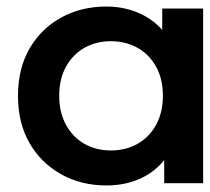

<svg xmlns="http://www.w3.org/2000/svg" viewBox="-20 -560 641 587"><path d="M305 7Q228 7 166.5 -27.5Q105 -62 70 -123Q35 -184 35 -267Q35 -350 70 -411Q105 -472 166.5 -506Q228 -540 305 -540Q371 -540 424 -510.5Q477 -481 508.5 -421Q540 -361 540 -267Q540 -174 509.5 -113.5Q479 -53 426.5 -23Q374 7 305 7ZM319 -100Q364 -100 400 -120Q436 -140 457 -178Q478 -216 478 -267Q478 -319 457 -356.5Q436 -394 400 -414Q364 -434 319 -434Q274 -434 238.5 -414Q203 -394 182 -356.5Q161 -319 161 -267Q161 -216 182 -178Q203 -140 238.5 -120Q274 -100 319 -100ZM482 0V-126L486 -268L476 -410V-534H601V0Z"/></svg>

Font: MOST Montserrat SemiBold
Style: Regular
Weight: 600
Designer: Julieta Ulanovsky
Foundry: Julieta Ulanovsky
Version: Version 8.000;March 11, 2024;FontCreator 15.0.0.2926 64-bit